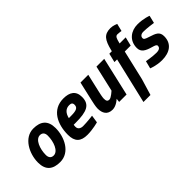

<svg xmlns="http://www.w3.org/2000/svg" viewBox="-16 -1421 2340 2340"><g transform="rotate(-45 1153.5 -251.0)"><path d="M277 -102C235 -102 213 -129 213 -175C213 -279 257 -397 333 -397C375 -397 397 -370 397 -324C397 -220 353 -102 277 -102ZM333 -511C173 -511 80 -331 80 -177C80 -43 153 11 277 11C445 11 530 -168 530 -322C530 -456 457 -511 333 -511Z M729 -294C746 -366 785 -403 844 -403C876 -403 894 -392 894 -360C894 -313 864 -294 770 -294H729ZM784 -102C744 -102 711 -121 711 -161C711 -173 712 -187 714 -195H749C940 -195 1026 -231 1026 -362C1026 -469 958 -511 851 -511C656 -511 577 -339 577 -158C577 -41 631 11 746 11C842 11 935 -16 935 -16L950 -115C950 -115 852 -102 784 -102Z M1334 -164C1334 -164 1271 -104 1239 -104C1205 -104 1198 -125 1198 -162C1198 -185 1210 -240 1216 -265L1270 -500H1136L1080 -255C1073 -226 1059 -162 1059 -129C1059 -51 1090 11 1181 11C1247 11 1308 -49 1308 -49L1302 0H1430L1545 -500H1411Z M1887 -386 1915 -500H1810L1815 -519C1826 -560 1835 -598 1869 -598C1899 -598 1934 -591 1934 -591L1958 -689C1958 -689 1909 -712 1863 -712C1752 -712 1715 -654 1681 -520L1676 -500H1633L1605 -384H1651L1511 210H1632L1695 0L1785 -386Z M2307 -480C2307 -480 2233 -511 2127 -511C2019 -511 1919 -443 1919 -313C1919 -241 1973 -213 2058 -189C2100 -177 2120 -169 2120 -151C2120 -123 2102 -102 2047 -102C1980 -102 1884 -120 1884 -120L1859 -22C1859 -22 1935 11 2032 11C2162 11 2257 -48 2257 -178C2257 -255 2209 -274 2124 -301C2070 -318 2053 -326 2053 -348C2053 -375 2074 -397 2115 -397C2180 -397 2283 -381 2283 -381L2307 -480Z"/></g></svg>

Font: RazerF5
Style: Bold Italic
Weight: 700
Foundry: Razer Inc.
Version: Version 2